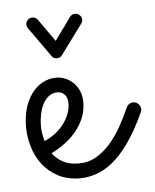

<svg xmlns="http://www.w3.org/2000/svg" viewBox="-39 -429 387 478"><g transform="rotate(-5 154.5 -190.5)"><path d="M77.1 -53.7Q87.4 -39.6 103.5 -31Q119.6 -22.5 143.1 -22.5Q167 -22.5 186.5 -33.9Q206.1 -45.4 222.2 -64Q238.3 -82.5 251 -105.5Q263.7 -128.4 273.9 -151.4Q276.4 -156.7 280.8 -159.4Q285.2 -162.1 290.5 -162.1Q298.8 -162.1 304 -156.2Q309.1 -150.4 309.1 -143.6Q309.1 -141.1 308.6 -139.4Q308.1 -137.7 307.1 -135.7Q273.4 -61.5 233.6 -23.9Q193.8 13.7 143.6 14.6Q111.3 14.6 87.9 2.2Q64.5 -10.3 49.3 -30Q34.2 -49.8 26.9 -74.7Q19.5 -99.6 19.5 -124.5Q19.5 -149.4 25.6 -170.4Q31.7 -191.4 43.2 -207Q54.7 -222.7 70.6 -231.4Q86.4 -240.2 105.5 -240.2Q116.7 -240.2 127.7 -235.6Q138.7 -231 147.5 -222.4Q156.2 -213.9 161.6 -201.7Q167 -189.5 167 -173.8Q167 -153.8 160.2 -136.2Q153.3 -118.7 141.4 -103.5Q129.4 -88.4 112.8 -75.7Q96.2 -63 77.1 -53.7ZM62.5 -85.4Q77.6 -91.8 90.1 -101.6Q102.5 -111.3 111.3 -123Q120.1 -134.8 125 -147.7Q129.9 -160.6 129.9 -173.8Q129.9 -188.5 122.6 -196Q115.2 -203.6 105.5 -203.6Q92.3 -203.6 83 -196.3Q73.7 -189 67.9 -177.2Q62 -165.5 59.3 -151.1Q56.6 -136.7 56.6 -122.6Q56.6 -113.8 58.3 -104Q60.1 -94.2 62.5 -85.4ZM45.4 -369.1Q42.5 -373.5 42.5 -378.4Q42.5 -384.8 47.1 -389.6Q51.8 -394.5 58.6 -394.5Q66.9 -394.5 71.8 -388.2L111.8 -331.5L152.8 -388.2Q157.7 -394.5 165.5 -394.5Q172.4 -394.5 177.2 -389.6Q182.1 -384.8 182.1 -378.4Q182.1 -372.6 178.7 -368.7L124 -294.4Q119.1 -288.1 110.8 -288.1Q102.5 -288.1 98.1 -294.9Z"/></g></svg>

Font: Sacramento
Style: Regular
Weight: 400
Designer: Astigmatic (AOETI)
Foundry: Astigmatic (AOETI)
Version: Version 1.000